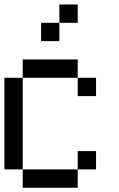

<svg xmlns="http://www.w3.org/2000/svg" viewBox="-20 -937 540 873"><path d="M0 -166.7V-583.3H83.3V-166.7ZM83.3 -166.7H333.3V-83.3H83.3ZM83.3 -583.3V-666.7H333.3V-583.3ZM250 -916.7H333.3V-833.3H250ZM166.7 -750V-833.3H250V-750ZM333.3 -166.7V-250H416.7V-166.7ZM333.3 -583.3H416.7V-500H333.3Z"/></svg>

Font: GalmuriMono11 Regular
Style: Regular
Weight: 400
Designer: Lee Minseo (quiple)
Version: Version 2.399;hotconv 1.1.1;makeotfexe 2.6.0 DEVELOPMENT